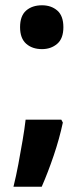

<svg xmlns="http://www.w3.org/2000/svg" viewBox="-20 -575 316 727"><path d="M56 -472Q56 -515 79 -535Q102 -555 139 -555Q174 -555 197 -535Q220 -515 220 -472Q220 -429 196.5 -409Q173 -389 139 -389Q102 -389 79 -409.5Q56 -430 56 -472ZM218 -111Q205 -50 183.5 13.5Q162 77 138 132H31Q41 92 49.5 46.5Q58 1 65.5 -43Q73 -87 77 -122H212Z"/></svg>

Font: Noto Sans Armenian SemiCondensed
Style: Bold
Weight: 700
Width: 4
Designer: Monotype Design Team
Foundry: Monotype Imaging Inc.
Version: Version 2.008; ttfautohint (v1.8.4.7-5d5b)